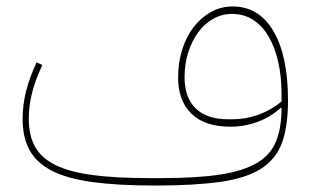

<svg xmlns="http://www.w3.org/2000/svg" viewBox="-20 -562 961 594"><path d="M460 12Q346 12 267.5 1.5Q189 -9 141 -33.5Q93 -58 71.5 -97.5Q50 -137 50 -194Q50 -237 60.5 -279Q71 -321 93 -369L111 -361Q89 -314 79 -274Q69 -234 69 -194Q69 -143 88.5 -108Q108 -73 151.5 -51.5Q195 -30 266 -20.5Q337 -11 440 -11H480Q590 -11 661.5 -22Q733 -33 775 -58Q817 -83 834 -124.5Q851 -166 851 -228H848Q819 -201 778 -185.5Q737 -170 693 -170Q614 -170 572.5 -210Q531 -250 531 -323Q531 -368 543.5 -408Q556 -448 578.5 -477.5Q601 -507 632 -524.5Q663 -542 700 -542Q781 -542 826 -465.5Q871 -389 871 -252Q871 -173 853 -122Q835 -71 789 -41Q743 -11 663 0.5Q583 12 460 12ZM700 -193Q741 -193 780.5 -207.5Q820 -222 851 -248V-272Q851 -326 840.5 -371.5Q830 -417 810.5 -450Q791 -483 762.5 -501Q734 -519 698 -519Q667 -519 640 -504Q613 -489 593.5 -462.5Q574 -436 562.5 -400.5Q551 -365 551 -323Q551 -260 585.5 -226.5Q620 -193 686 -193Z"/></svg>

Font: IBM Plex Sans Arabic Thin
Style: Regular
Weight: 100
Designer: Mike Abbink, Paul van der Laan, Pieter van Rosmalen, Wael Morcos, Khajak Apelian
Foundry: Bold Monday
Version: Version 1.101